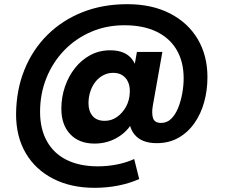

<svg xmlns="http://www.w3.org/2000/svg" viewBox="-20 -681 1081 920"><path d="M433 219Q320 219 235 175.5Q150 132 103.5 53Q57 -26 57 -134Q58 -250 97 -346.5Q136 -443 207 -513.5Q278 -584 375 -622.5Q472 -661 590 -661Q708 -661 794.5 -616.5Q881 -572 927.5 -493.5Q974 -415 974 -311Q974 -249 958.5 -192.5Q943 -136 912 -91.5Q881 -47 835.5 -21Q790 5 731 5Q659 5 625 -36Q591 -77 601 -145L604 -177L625 -116Q601 -59 549 -26Q497 7 433 7Q359 7 316.5 -38Q274 -83 274 -160Q274 -215 291 -265Q308 -315 339 -354.5Q370 -394 413 -417Q456 -440 508 -440Q565 -440 597.5 -413Q630 -386 637 -335L616 -319L636 -432H758L712 -173Q706 -137 713.5 -114.5Q721 -92 752 -92Q780 -92 800 -111.5Q820 -131 833 -162.5Q846 -194 853 -232Q860 -270 860 -306Q860 -385 826.5 -442Q793 -499 729.5 -529.5Q666 -560 576 -560Q489 -560 415.5 -528Q342 -496 287.5 -439.5Q233 -383 202.5 -307.5Q172 -232 172 -145Q172 -63 205 -4Q238 55 300 85.5Q362 116 449 116Q496 116 541 107Q586 98 623 81L647 177Q599 198 545 208.5Q491 219 433 219ZM482 -102Q514 -102 540.5 -120.5Q567 -139 584 -170Q601 -201 602 -240Q603 -267 594 -287.5Q585 -308 567 -320Q549 -332 522 -332Q496 -332 474 -320Q452 -308 436.5 -288Q421 -268 412.5 -241.5Q404 -215 404 -186Q404 -149 423.5 -125.5Q443 -102 482 -102Z"/></svg>

Font: DM Sans 36pt Black
Style: Italic
Weight: 900
Italic angle: -10°
Designer: Colophon Foundry, Jonny Pinhorn
Foundry: Colophon Foundry
Version: Version 4.004;gftools[0.9.30]